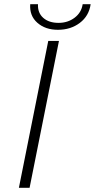

<svg xmlns="http://www.w3.org/2000/svg" viewBox="-20 -895 452 915"><path d="M210 -700H261L121 0H70ZM124 -875H161Q159 -834 186 -810Q213 -786 259 -786Q303 -786 335.5 -810.5Q368 -835 374 -875H412Q404 -819 360.5 -786Q317 -753 256 -753Q196 -753 158 -786.5Q120 -820 124 -875Z"/></svg>

Font: Idrija
Style: Italic
Weight: 300
Italic angle: -11.3°
Designer: Julieta Ulanovsky
Foundry: Julieta Ulanovsky
Version: Version 7.200